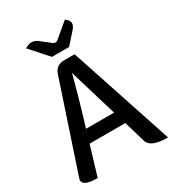

<svg xmlns="http://www.w3.org/2000/svg" viewBox="-224 -1072 1070 1191"><g transform="rotate(-30 311.0 -476.5)"><path d="M238 -400 208 -301H409Q380 -400 366 -444Q353 -486 306 -645Q278 -535 238 -400ZM118 0Q0 0 18 -56L226 -681Q244 -737 304 -737H378L622 0Q499 0 482 -57L437 -210H181L118 0ZM248 -793 136 -919Q186 -953 232 -915L294 -866Q312 -852 329 -866L433 -953Q483 -919 443 -874L371 -793Z"/></g></svg>

Font: Swei Half Moon CJK SC
Style: Medium
Weight: 500
Version: Version 2.071